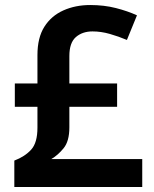

<svg xmlns="http://www.w3.org/2000/svg" viewBox="-20 -744 612 764"><path d="M339 -724Q394 -724 441 -712Q488 -700 525 -683L485 -585Q452 -599 417 -609Q382 -619 348 -619Q308 -619 282 -596.5Q256 -574 256 -521V-412H446V-319H256V-237Q256 -182 233 -154Q210 -126 184 -111H546V0H37V-105Q79 -121 104 -148.5Q129 -176 129 -236V-319H39V-412H129V-525Q129 -594 156.5 -637.5Q184 -681 232 -702.5Q280 -724 339 -724Z"/></svg>

Font: Noto Sans Kawi SemiBold
Style: Regular
Weight: 600
Designer: Fadhl Haqq
Version: Version 1.000